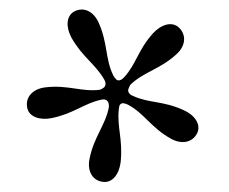

<svg xmlns="http://www.w3.org/2000/svg" viewBox="-20 -668 473 397"><path d="M295.9 -598.6C264.6 -563.5 261.7 -535.2 236.3 -507.8C232.4 -503.9 228.5 -501 223.6 -502C218.8 -502.9 213.9 -512.7 213.9 -512.7C197.3 -546.9 203.1 -579.1 183.6 -622.1C172.9 -644.5 153.3 -654.3 133.8 -644.5C116.2 -634.8 116.2 -611.3 127.9 -589.8C151.4 -548.8 176.8 -536.1 195.3 -503.9C198.2 -499 199.2 -495.1 197.3 -490.2C195.3 -485.4 186.5 -482.4 186.5 -482.4C148.4 -477.5 120.1 -493.2 73.2 -487.3C48.8 -484.4 32.2 -467.8 36.1 -446.3C39.1 -425.8 63.5 -418.9 86.9 -423.8C133.8 -433.6 153.3 -454.1 189.5 -461.9C194.3 -462.9 199.2 -462.9 202.1 -459C206.1 -455.1 205.1 -446.3 205.1 -446.3C198.2 -409.2 173.8 -384.8 165 -338.9C160.2 -314.5 170.9 -294.9 192.4 -292C212.9 -289.1 226.6 -308.6 229.5 -333C234.4 -379.9 221.7 -404.3 225.6 -441.4C226.6 -446.3 225.6 -451.2 231.4 -454.1C236.3 -456.1 245.1 -451.2 245.1 -451.2C278.3 -433.6 293 -403.3 334 -380.9C355.5 -369.1 377.9 -373 387.7 -392.6C396.5 -411.1 381.8 -430.7 359.4 -440.4C316.4 -460 289.1 -454.1 254.9 -469.7C250 -471.7 246.1 -474.6 245.1 -479.5C244.1 -484.4 250 -493.2 250 -493.2C277.3 -519.5 310.5 -524.4 344.7 -555.7C363.3 -572.3 366.2 -594.7 350.6 -610.4C335.9 -625 312.5 -617.2 295.9 -598.6Z"/></svg>

Font: Crimson
Style: Roman
Weight: 400
Version: Version 0.2